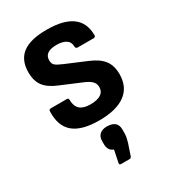

<svg xmlns="http://www.w3.org/2000/svg" viewBox="-185 -598 840 944"><g transform="rotate(-30 235.5 -126.5)"><path d="M235 12Q136 12 89.5 -27Q43 -66 46 -148Q46 -159 58 -159H148Q158 -159 158 -148Q158 -78 235 -78Q316 -78 316 -131Q316 -150 303 -163.5Q290 -177 261 -189L147 -237Q95 -258 72.5 -288Q50 -318 50 -367Q50 -436 94.5 -470Q139 -504 232 -504Q423 -504 423 -363Q423 -352 411 -352H321Q309 -352 309 -368Q309 -390 290 -402.5Q271 -415 237 -415Q168 -415 168 -367Q168 -348 178.5 -338.5Q189 -329 220 -316L334 -268Q387 -246 410.5 -215.5Q434 -185 434 -136Q434 -63 383 -25.5Q332 12 235 12ZM219 251Q209 251 211 240L225 172Q195 161 195 124V107Q195 83 209.5 69.5Q224 56 250 56Q310 56 310 107V126Q310 140 307.5 152Q305 164 301 178L279 243Q276 251 267 251Z"/></g></svg>

Font: Sofia Sans
Style: Bold
Weight: 700
Designer: Botio Nikoltchev, Ani Petrova
Foundry: lettersoup
Version: Version 4.100; ttfautohint (v1.8.4.7-5d5b)